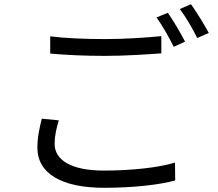

<svg xmlns="http://www.w3.org/2000/svg" viewBox="-20 -863 1040 914"><path d="M779 -802 725 -780C753 -742 787 -681 807 -640L861 -665C840 -705 804 -767 779 -802ZM889 -843 836 -820C865 -782 898 -725 919 -682L974 -706C954 -743 916 -806 889 -843ZM219 -608C298 -601 382 -597 481 -597C573 -597 681 -604 748 -609V-691C677 -684 576 -677 481 -677C382 -677 291 -681 219 -690V-608ZM179 -298C169 -258 158 -212 158 -160C158 -36 275 31 476 31C617 31 743 16 814 -4L813 -89C738 -66 611 -51 474 -51C316 -51 240 -103 240 -178C240 -215 248 -251 260 -290L179 -298Z"/></svg>

Font: Noto Sans Mono CJK JP Regular
Style: Regular
Weight: 400
Designer: Ryoko NISHIZUKA (kana & ideographs); Paul D. Hunt (Latin, Greek & Cyrillic); Wenlong ZHANG (bopomofo); Sandoll Communica
Foundry: Adobe Systems Incorporated
Version: Version 1.004;PS 1.004;hotconv 1.0.82;makeotf.lib2.5.63406